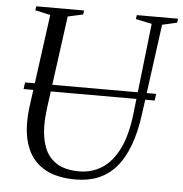

<svg xmlns="http://www.w3.org/2000/svg" viewBox="-53 -794 814 855"><g transform="rotate(5 354.0 -366.5)"><path d="M640 -710 585.5 -306Q574.5 -223.5 552 -163.8Q529.5 -104 495.8 -65.5Q462 -27 417.2 -8.5Q372.5 10 317 10Q233 10 180.5 -19Q128 -48 103.5 -101Q79 -154 79 -226Q79 -241.5 80 -257.5Q81 -273.5 83 -290L140 -710L72 -725L74.5 -743H288.5L286 -725L218 -710L162 -296.5Q159.5 -276.5 158 -257Q156.5 -237.5 156.5 -219Q156.5 -163 173 -119.8Q189.5 -76.5 227.2 -52Q265 -27.5 329.5 -27.5Q384.5 -27.5 429.8 -56Q475 -84.5 505.8 -146Q536.5 -207.5 547.5 -306L593.5 -710L521.5 -725L524 -743H708.5L706 -725ZM640.5 -401 636.5 -371H50.5L54.5 -401Z"/></g></svg>

Font: Merriweather 144pt Light
Style: Italic
Weight: 300
Italic angle: -7.8°
Version: Version 2.101